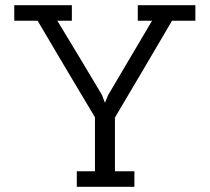

<svg xmlns="http://www.w3.org/2000/svg" viewBox="-20 -720 808 740"><path d="M498 0H276V-60H346V-268Q290 -361 235 -454Q180 -547 125 -640H35V-700H257V-640H201Q245 -568 287.5 -497Q330 -426 373 -354L384 -325H385L397 -354L566 -640H511V-700H733V-640H643Q588 -546 533 -453Q478 -360 423 -267V-60H498Z"/></svg>

Font: Josefin Slab SemiBold
Style: Regular
Weight: 600
Designer: Santiago Orozco
Foundry: Typemade
Version: Version 2.000